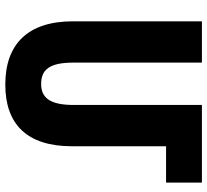

<svg xmlns="http://www.w3.org/2000/svg" viewBox="-48 -706 764 707"><g transform="rotate(90 333.5 -352.0)"><path d="M291 10C437 10 518 -70 518 -235V-582H652V-714H366V-241C366 -154 339 -122 289 -122C236 -122 210 -152 210 -242V-714H58V-239C58 -73 142 10 291 10Z"/></g></svg>

Font: Noto Sans Armenian ExtraCondensed ExtraBold
Style: Regular
Weight: 800
Width: 2
Designer: Monotype Design Team
Foundry: Monotype Imaging Inc.
Version: Version 2.008